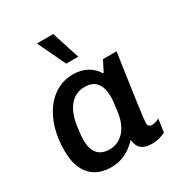

<svg xmlns="http://www.w3.org/2000/svg" viewBox="-179 -886 961 1022"><g transform="rotate(-30 301.5 -374.5)"><path d="M210 10Q157 10 118 -12.5Q79 -35 58 -79.5Q37 -124 37 -190Q37 -265 55 -325.5Q73 -386 105.5 -430Q138 -474 182 -497.5Q226 -521 278 -521Q328 -521 364.5 -500.5Q401 -480 420 -447H426L458 -511H542Q536 -470 528.5 -418.5Q521 -367 513.5 -314.5Q506 -262 499.5 -216Q493 -170 489.5 -139.5Q486 -109 486 -102Q486 -89 493 -83Q500 -77 511 -77Q522 -77 535 -81.5Q548 -86 555 -91L544 -10Q531 -3 509 3.5Q487 10 461 10Q430 10 410.5 0.5Q391 -9 382 -26Q373 -43 371 -65Q340 -31 300 -10.5Q260 10 210 10ZM250 -77Q285 -77 312.5 -94Q340 -111 358.5 -142.5Q377 -174 384 -217Q391 -263 393 -283.5Q395 -304 395 -318Q395 -371 372 -401.5Q349 -432 299 -432Q260 -432 231.5 -412Q203 -392 186 -357.5Q169 -323 162 -281Q156 -238 154.5 -219.5Q153 -201 153 -188Q153 -135 177 -106Q201 -77 250 -77ZM277 -588 197 -756 198 -759H296L351 -588Z"/></g></svg>

Font: Chivo Medium Medium
Style: Italic
Weight: 500
Italic angle: -8.05°
Version: Version 2.002